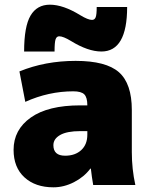

<svg xmlns="http://www.w3.org/2000/svg" viewBox="-20 -790 651 820"><path d="M323 -725Q356 -705 373 -705Q384 -705 388.5 -716Q393 -727 393 -760H523Q523 -570 413 -570Q356 -570 283 -615Q250 -635 233 -635Q222 -635 217.5 -622.5Q213 -610 213 -570H83Q83 -677 110.5 -723.5Q138 -770 193 -770Q250 -770 323 -725ZM323 -340H353Q353 -374 340 -387Q327 -400 293 -400Q188 -400 88 -355L63 -485Q173 -530 303 -530Q433 -530 488 -481.5Q543 -433 543 -320V-140Q543 -68 558 0H378Q372 -34 368 -70H366Q339 -34 296 -12Q253 10 208 10Q131 10 84.5 -32.5Q38 -75 38 -150Q38 -236 111.5 -288Q185 -340 323 -340ZM208 -170Q208 -125 258 -125Q301 -125 327 -149Q353 -173 353 -215V-230H323Q266 -230 237 -213.5Q208 -197 208 -170Z"/></svg>

Font: M PLUS 1p Black
Style: Regular
Weight: 900
Version: Version 1.061